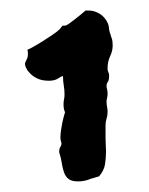

<svg xmlns="http://www.w3.org/2000/svg" viewBox="-20 -651 284 366"><path d="M185.1 -518.1Q186 -514.2 187 -512.2Q188 -510.3 188 -506.8Q188 -498 185.5 -494.9Q183.1 -491.7 183.1 -486.8Q183.1 -484.4 184.1 -480.7Q185.1 -477.1 185.1 -473.1Q185.1 -467.8 184.1 -464.1Q183.1 -460.4 183.1 -459Q183.1 -452.1 184.1 -447.3Q185.1 -442.4 185.1 -438Q185.1 -430.7 183.1 -424.8Q181.2 -418.9 181.2 -412.1V-387.2Q181.2 -380.9 181.6 -375Q182.1 -369.1 182.1 -362.8Q182.1 -350.1 180.2 -337.9Q178.2 -325.7 168.9 -314.9L152.8 -310.1Q141.6 -305.2 128.9 -305.2Q116.2 -305.2 110.4 -310.1Q104.5 -314.9 101.8 -323Q99.1 -331.1 97.7 -340.8Q96.2 -350.6 92.8 -360.8Q92.8 -367.7 95 -370.8Q97.2 -374 97.2 -377Q97.2 -379.4 96.2 -381.8Q95.2 -384.3 95.2 -389.2Q95.2 -394.5 96.2 -401.9Q97.2 -409.2 98.6 -416.3Q100.1 -423.3 101.6 -429Q103 -434.6 104 -437Q101.1 -442.9 101.1 -452.1Q101.1 -457.5 102.1 -461.7Q103 -465.8 103 -471.2Q103 -479.5 101.6 -487.8Q100.1 -496.1 100.1 -505.9Q97.2 -505.9 90.8 -501.5Q84.5 -497.1 73.2 -497.1Q60.5 -497.1 52 -501Q43.5 -504.9 38.1 -510.3Q32.7 -515.6 30.3 -520.5Q27.8 -525.4 27.8 -527.8Q26.9 -530.3 30 -535.9Q33.2 -541.5 33.2 -546.9Q33.2 -548.3 33.2 -550.5Q33.2 -552.7 32.2 -556.2Q34.2 -556.6 43 -561.5Q51.8 -566.4 61.5 -572.5Q71.3 -578.6 79.8 -584.5Q88.4 -590.3 90.8 -592.8Q93.3 -594.7 94.7 -596.4Q96.2 -598.1 99.1 -602.1H104Q106 -602.1 110.6 -605.2Q115.2 -608.4 120.8 -612.8Q126.5 -617.2 132.6 -622.1Q138.7 -627 143.1 -630.9H148.9Q156.7 -630.9 163.8 -627.9Q170.9 -625 176.3 -619.9Q181.6 -614.7 184.8 -608.2Q188 -601.6 188 -594.2L189.9 -586.9V-587.9Q191.4 -582 193.1 -577.6Q194.8 -573.2 194.8 -564Q194.8 -554.2 189.9 -543.7Q185.1 -533.2 185.1 -522Z"/></svg>

Font: Margarine
Style: Regular
Weight: 400
Designer: Astigmatic (AOETI)
Foundry: Astigmatic (AOETI)
Version: Version 1.000